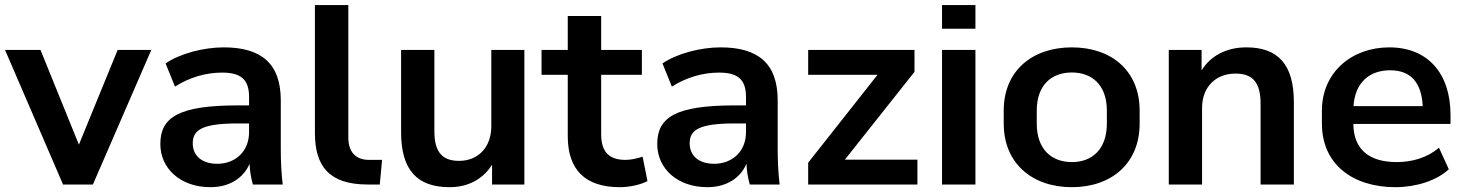

<svg xmlns="http://www.w3.org/2000/svg" viewBox="-24 -739 5865 769"><path d="M348.1 0 582 -539.1H447.3L292 -159.7L138.2 -539.1H-3.9L228.5 0Z M818.8 10.7C895 10.7 950.7 -25.4 975.6 -83C976.6 -55.7 981 -27.3 988.8 0H1108.4C1102.5 -47.9 1100.6 -96.2 1100.6 -143.6V-336.9C1100.6 -485.8 1021.5 -549.3 871.6 -549.3C791 -549.3 695.3 -523.9 639.2 -484.9L676.8 -392.1C735.8 -429.7 801.3 -448.2 865.7 -448.2C939.9 -448.2 973.6 -421.4 973.6 -350.6V-316.9H929.2C690.9 -316.9 618.2 -269 618.2 -162.1C618.2 -64 698.7 10.7 818.8 10.7ZM846.2 -83C784.7 -83 748 -115.2 748 -165C748 -219.7 787.1 -244.6 930.2 -244.6H973.6V-210C973.6 -131.3 917.5 -83 846.2 -83Z M1448.7 0H1497.1L1506.3 -98.6H1454.6C1397.9 -98.6 1371.1 -132.8 1371.1 -189V-718.8H1237.3V-206.5C1237.3 -73.7 1293.9 0 1448.7 0Z M1776.4 10.7C1852.1 10.7 1910.6 -22 1946.8 -79.1V0H2076.2V-539.1H1943.8V-233.4C1943.8 -148.9 1891.1 -94.7 1814.5 -94.7C1749.5 -94.7 1715.8 -127.9 1715.8 -212.4V-539.1H1582.5V-208.5C1582.5 -58.1 1647 10.7 1776.4 10.7Z M2458.5 10.7C2499 10.7 2542 0.5 2569.3 -13.7L2549.8 -111.3C2526.4 -104.5 2504.4 -98.6 2481.4 -98.6C2413.6 -98.6 2383.8 -132.8 2383.8 -201.2V-439.5H2546.9V-539.1H2383.8V-674.8H2250V-539.1H2145V-439.5H2250V-193.4C2250 -59.1 2319.8 10.7 2458.5 10.7Z M2809.1 10.7C2885.3 10.7 2940.9 -25.4 2965.8 -83C2966.8 -55.7 2971.2 -27.3 2979 0H3098.6C3092.8 -47.9 3090.8 -96.2 3090.8 -143.6V-336.9C3090.8 -485.8 3011.7 -549.3 2861.8 -549.3C2781.2 -549.3 2685.5 -523.9 2629.4 -484.9L2667 -392.1C2726.1 -429.7 2791.5 -448.2 2856 -448.2C2930.2 -448.2 2963.9 -421.4 2963.9 -350.6V-316.9H2919.4C2681.2 -316.9 2608.4 -269 2608.4 -162.1C2608.4 -64 2689 10.7 2809.1 10.7ZM2836.4 -83C2774.9 -83 2738.3 -115.2 2738.3 -165C2738.3 -219.7 2777.3 -244.6 2920.4 -244.6H2963.9V-210C2963.9 -131.3 2907.7 -83 2836.4 -83Z M3650.4 0V-99.6H3359.9L3638.7 -451.2V-539.1H3212.9V-439.5H3490.7L3212.9 -87.4V0Z M3882.8 -624V-718.8H3749V-624ZM3882.8 0V-539.1H3749V0Z M4269 10.7C4427.2 10.7 4540.5 -84 4540.5 -244.1V-295.9C4540.5 -456.1 4427.2 -549.3 4269 -549.3C4110.8 -549.3 3996.1 -456.1 3996.1 -295.9V-244.1C3996.1 -84 4110.8 10.7 4269 10.7ZM4269 -89.8C4189.5 -89.8 4128.4 -139.2 4128.4 -244.1V-295.9C4128.4 -400.4 4189.5 -448.7 4269 -448.7C4348.6 -448.7 4409.2 -399.9 4409.2 -295.9V-244.1C4409.2 -139.6 4348.6 -89.8 4269 -89.8Z M4790.5 0V-306.6C4790.5 -388.7 4843.3 -444.3 4924.8 -444.3C4990.7 -444.3 5024.9 -411.1 5024.9 -324.2V0H5158.2V-330.1C5158.2 -481.9 5093.8 -549.3 4967.8 -549.3C4889.6 -549.3 4825.2 -516.6 4788.6 -457V-539.1H4657.2V0Z M5565.4 10.7C5646.5 10.7 5729.5 -15.1 5778.8 -61L5739.3 -147.5C5692.9 -106.9 5630.9 -89.8 5569.8 -89.8C5462.9 -89.8 5397 -138.2 5396.5 -242.7H5785.6V-278.8C5785.6 -446.3 5693.4 -549.3 5540.5 -549.3C5389.2 -549.3 5270.5 -448.7 5270.5 -295.9V-244.1C5270.5 -81.5 5393.1 10.7 5565.4 10.7ZM5543.9 -457.5C5624 -457.5 5669.4 -411.1 5674.3 -314H5397C5403.3 -408.2 5460.4 -457.5 5543.9 -457.5Z"/></svg>

Font: Winston SemiBold
Style: Regular
Weight: 600
Designer: Vernon Adams, Kim Jin-seong, David Berlow, Cristiano Sobral
Foundry: The Winston Project Authors
Version: Version 3.004